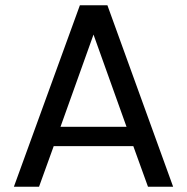

<svg xmlns="http://www.w3.org/2000/svg" viewBox="-20 -713 714 733"><path d="M489 -155H185L129 0H33L285 -693H390L641 0H545ZM463 -229 337 -581 211 -229Z"/></svg>

Font: Poppins A&M
Style: Regular-A&M
Weight: 400
Designer: Ninad Kale (Devanagari), Jonny Pinhorn (Latin)
Foundry: Indian Type Foundry
Version: 4.004